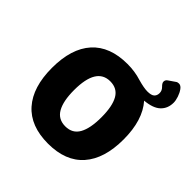

<svg xmlns="http://www.w3.org/2000/svg" viewBox="-173 -775 919 919"><g transform="rotate(45 286.0 -315.5)"><path d="M285 8Q166 8 104 -62Q42 -132 42 -262Q42 -393 104 -462Q166 -531 285 -531Q335 -531 379 -517Q421 -505 445 -505Q471 -505 481.5 -514.5Q492 -524 492 -541Q492 -558 479 -570.5Q466 -583 466 -593Q466 -605 477 -612L509 -634Q515 -639 525 -639Q538 -639 548.5 -624.5Q559 -610 565.5 -590.5Q572 -571 572 -556Q572 -517 546.5 -492.5Q521 -468 465 -463Q527 -393 527 -262Q527 -132 465.5 -62Q404 8 285 8ZM285 -109Q333 -109 355 -148Q377 -187 377 -262Q377 -337 355 -375.5Q333 -414 285 -414Q192 -414 192 -262Q192 -187 214.5 -148Q237 -109 285 -109Z"/></g></svg>

Font: Asap
Style: Bold
Weight: 700
Designer: Pablo Cosgaya
Foundry: Omnibus-Type
Version: Version 3.001; ttfautohint (v1.8.3)